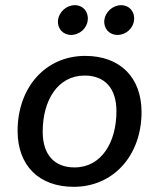

<svg xmlns="http://www.w3.org/2000/svg" viewBox="-20 -713 615 742"><path d="M265 9C418 9 527 -112 527 -280C527 -413 445 -497 309 -497C156 -497 48 -375 48 -207C48 -74 130 9 265 9ZM268 -66C191 -66 145 -114 145 -204C145 -325 203 -421 307 -421C384 -421 430 -373 430 -283C430 -163 372 -66 268 -66ZM255 -578C287 -578 316 -603 319 -635C323 -667 301 -693 269 -693C237 -693 208 -667 204 -635C201 -603 223 -578 255 -578ZM434 -578C466 -578 495 -603 498 -635C502 -667 480 -693 448 -693C416 -693 387 -667 383 -635C380 -603 402 -578 434 -578Z"/></svg>

Font: SN Pro Medium
Style: Italic
Weight: 400
Italic angle: -9°
Designer: Tobias Whetton
Foundry: Supernotes
Version: Version 1.001;Glyphs 3.2 (3249)